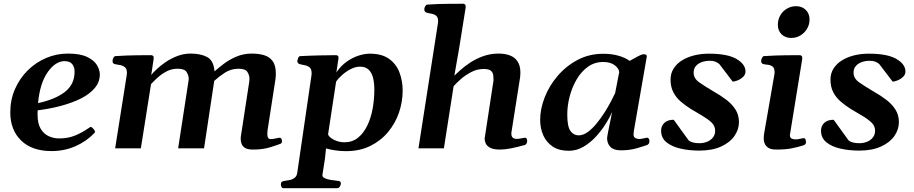

<svg xmlns="http://www.w3.org/2000/svg" viewBox="-20 -775 4773 1003"><path d="M501.5 -386.7Q501.5 -346.7 475.1 -315.2Q448.7 -283.7 403.1 -260.7Q357.4 -237.8 299.1 -222.2Q240.7 -206.5 176.8 -198.7Q176.3 -193.4 176.3 -187.5Q176.3 -181.6 176.3 -175.8Q176.3 -128.9 192.9 -101.8Q209.5 -74.7 235.4 -63.2Q261.2 -51.8 288.6 -51.8Q334 -51.8 370.8 -66.4Q407.7 -81.1 446.8 -108.4Q449.2 -109.9 451.2 -111.3Q453.1 -112.8 455.6 -111.8Q459.5 -110.8 467 -102.8Q474.6 -94.7 475.6 -89.4Q475.6 -88.4 476.1 -87.9Q476.6 -87.4 476.6 -86.4Q476.6 -84.5 475.3 -83Q474.1 -81.5 473.1 -80.1Q430.7 -35.6 373 -10.7Q315.4 14.2 249.5 14.2Q147 14.2 90.3 -41Q33.7 -96.2 33.7 -188Q33.7 -253.4 58.1 -309.3Q82.5 -365.2 124.5 -407Q166.5 -448.7 220.7 -471.9Q274.9 -495.1 335 -495.1Q397.9 -495.1 434.6 -477.8Q471.2 -460.4 486.3 -435.1Q501.5 -409.7 501.5 -386.7ZM317.4 -455.6Q269.5 -455.6 229 -397.9Q188.5 -340.3 178.7 -236.3Q268.1 -255.4 319.1 -294.9Q370.1 -334.5 369.6 -401.9Q369.6 -424.8 357.2 -440.2Q344.7 -455.6 317.4 -455.6Z M1418.9 -360.4 1377.4 -92.3Q1376.5 -81.5 1376.5 -74.2Q1376.5 -61.5 1380.9 -54.9Q1385.3 -48.3 1394.5 -48.3Q1402.3 -48.3 1415.8 -51Q1429.2 -53.7 1437.5 -55.2Q1444.8 -56.6 1449 -51.5Q1453.1 -46.4 1453.1 -38.1Q1453.1 -34.2 1451.7 -30Q1450.2 -25.9 1446.3 -24.4Q1429.7 -17.6 1391.1 -5.6Q1352.5 6.3 1304.2 6.3Q1274.4 6.8 1260.3 -2.2Q1246.1 -11.2 1241.7 -24.7Q1237.3 -38.1 1237.3 -49.3Q1237.3 -57.6 1238.3 -63.5Q1239.3 -69.3 1239.3 -69.3L1282.2 -349.1Q1283.2 -355.5 1283.2 -363.8Q1283.2 -381.3 1272.7 -398.7Q1262.2 -416 1226.6 -416Q1186.5 -416 1154.8 -395.3Q1123 -374.5 1099.1 -352.5L1045.9 0H910.6L964.4 -350.1Q965.8 -356 965.8 -363.8Q965.8 -381.3 954.8 -398.7Q943.8 -416 908.2 -416Q877.4 -416 851.6 -402.8Q825.7 -389.6 805.2 -371.1Q784.7 -352.5 769 -335.9L715.8 0H581.5L641.6 -379.9Q643.1 -388.2 643.1 -394Q643.1 -416.5 631.1 -425Q619.1 -433.6 603.5 -435.8Q587.9 -438 577.1 -440.9Q567.9 -445.3 567.9 -455.6Q567.9 -456.5 568.1 -457.8Q568.4 -459 568.4 -460.4Q568.4 -466.3 572.8 -473.9Q577.1 -481.4 583 -481.9Q645 -485.8 694.8 -486.3Q744.6 -486.8 771 -486.8Q774.9 -486.8 779.5 -482.9Q784.2 -479 782.7 -467.3L770 -383.3Q778.8 -394.5 798.1 -413.1Q817.4 -431.6 845 -450.4Q872.6 -469.2 906 -482.2Q939.5 -495.1 976.1 -495.1Q1028.8 -495.1 1062.5 -476.8Q1096.2 -458.5 1100.6 -402.3Q1120.6 -419.9 1149.2 -441.7Q1177.7 -463.4 1214.8 -479.2Q1252 -495.1 1295.4 -495.1Q1330.1 -495.1 1358.4 -487.1Q1386.7 -479 1403.8 -456.5Q1420.9 -434.1 1420.9 -391.1Q1420.9 -384.3 1420.4 -376.5Q1419.9 -368.7 1418.9 -360.4Z M1460.4 208Q1453.6 208 1450.4 201.4Q1447.3 194.8 1447.3 189.5Q1447.3 178.2 1452.4 174.6Q1457.5 170.9 1466.8 169.9Q1479 168.5 1493.4 165.5Q1507.8 162.6 1519.3 153.8Q1530.8 145 1533.2 125L1606.9 -379.9Q1607.4 -383.3 1607.7 -386.5Q1607.9 -389.6 1607.9 -392.6Q1607.9 -414.6 1597.2 -423.1Q1586.4 -431.6 1572.3 -434.1Q1558.1 -436.5 1547.4 -439.5Q1541 -441.4 1537.1 -445.1Q1533.2 -448.7 1533.2 -457Q1533.7 -461.4 1537.4 -471.4Q1541 -481.4 1548.3 -481.9Q1610.4 -484.9 1660.2 -485.8Q1710 -486.8 1736.3 -486.8Q1740.2 -486.8 1744.4 -483.9Q1748.5 -481 1748.5 -472.2L1737.3 -397Q1761.2 -431.6 1791.3 -452.9Q1821.3 -474.1 1853 -484.4Q1884.8 -494.6 1912.1 -494.6Q1975.6 -494.6 2013.2 -467Q2050.8 -439.5 2067.1 -395.5Q2083.5 -351.6 2083.5 -301.8Q2083.5 -243.7 2064.5 -187.5Q2045.4 -131.3 2007.6 -85.7Q1969.7 -40 1914.6 -12.7Q1859.4 14.6 1787.6 14.6Q1758.3 14.6 1732.2 10.7Q1706.1 6.8 1683.1 0.5L1677.7 52.7L1664.1 140.1Q1663.6 149.9 1676.5 156Q1689.5 162.1 1708.5 165Q1727.5 168 1746.6 169.9Q1760.7 171.4 1760.7 183.1Q1760.7 189.5 1755.9 198.7Q1751 208 1740.7 208ZM1779.3 -31.7Q1820.8 -31.7 1850.3 -55.7Q1879.9 -79.6 1898.9 -119.4Q1918 -159.2 1926.8 -208Q1935.5 -256.8 1935.5 -306.6Q1935.5 -341.8 1928.7 -368.9Q1921.9 -396 1905.5 -411.4Q1889.2 -426.8 1859.9 -426.8Q1837.9 -426.8 1814.2 -415Q1790.5 -403.3 1769.8 -385.5Q1749 -367.7 1735.8 -348.6L1693.8 -72.8Q1698.7 -58.1 1724.1 -44.9Q1749.5 -31.7 1779.3 -31.7Z M2166 0 2267.6 -652.8Q2268.1 -655.8 2268.3 -658.7Q2268.6 -661.6 2268.6 -664.6Q2268.6 -685.5 2257.6 -693.6Q2246.6 -701.7 2231.4 -703.9Q2216.3 -706.1 2205.6 -710Q2201.2 -712.4 2198.5 -716.8Q2195.8 -721.2 2196.8 -729.5Q2197.3 -735.4 2201.7 -742.9Q2206.1 -750.5 2211.9 -751Q2273.9 -754.9 2324.2 -755.1Q2374.5 -755.4 2400.9 -755.4Q2404.8 -755.4 2409.2 -751.5Q2413.6 -747.6 2412.6 -735.8L2378.9 -524.9L2353.5 -379.9Q2364.3 -390.1 2385 -408.9Q2405.8 -427.7 2435.5 -447.5Q2465.3 -467.3 2503.2 -481.2Q2541 -495.1 2585.4 -495.1Q2621.6 -495.1 2648.4 -483.6Q2675.3 -472.2 2688.7 -445.3Q2702.1 -418.5 2697.3 -373L2651.4 -81.5Q2650.4 -63.5 2658 -56.4Q2665.5 -49.3 2679.7 -49.3Q2690.4 -49.3 2703.9 -52.5Q2717.3 -55.7 2721.7 -55.7Q2728 -55.7 2731 -51Q2733.9 -46.4 2733.9 -38.1Q2733.9 -32.7 2731.2 -26.4Q2728.5 -20 2721.7 -17.6Q2680.7 -5.9 2648.2 0.2Q2615.7 6.3 2593.3 6.3Q2557.1 6.3 2539.8 -3.4Q2522.5 -13.2 2517.1 -26.4Q2511.7 -39.6 2511.7 -50.8L2558.1 -355Q2558.1 -370.6 2556.2 -384.3Q2554.2 -397.9 2543.5 -406.2Q2532.7 -414.6 2506.3 -414.6Q2472.2 -414.6 2441.4 -398.4Q2410.6 -382.3 2387 -361.3Q2363.3 -340.3 2349.6 -324.7L2298.8 0Z M2953.1 12.7Q2902.3 13.2 2868.7 -8.5Q2835 -30.3 2818.4 -67.4Q2801.8 -104.5 2801.8 -148.9Q2801.8 -205.6 2825.2 -265.9Q2848.6 -326.2 2892.6 -377.9Q2936.5 -429.7 2997.1 -461.9Q3057.6 -494.1 3131.8 -494.1Q3175.3 -494.1 3210.9 -483.9Q3246.6 -473.6 3269.5 -457Q3293.9 -470.7 3313.2 -481.2Q3332.5 -491.7 3343.3 -491.7Q3349.6 -491.7 3354.2 -489.3Q3358.9 -486.8 3358.9 -480L3291 -89.4Q3289.6 -78.6 3289.6 -71.8Q3289.6 -59.1 3299.1 -54Q3308.6 -48.8 3318.4 -48.8Q3329.1 -48.8 3342.5 -52.2Q3356 -55.7 3359.4 -55.7Q3365.7 -55.7 3369.1 -51Q3372.6 -46.4 3372.6 -38.6Q3372.6 -28.3 3368.4 -23.7Q3364.3 -19 3360.4 -17.6Q3346.2 -12.2 3308.3 -1Q3270.5 10.3 3223.1 10.3Q3186 10.3 3168.7 -7.6Q3151.4 -25.4 3151.4 -54.2Q3151.4 -58.6 3154.8 -76.2Q3158.2 -93.8 3162.8 -116.5Q3167.5 -139.2 3171.6 -159.4Q3175.8 -179.7 3177.7 -189.9Q3166.5 -163.6 3145 -129.2Q3123.5 -94.7 3094.2 -62.5Q3064.9 -30.3 3029.1 -9Q2993.2 12.2 2953.1 12.7ZM3002.9 -67.9Q3025.9 -67.9 3049.6 -84.7Q3073.2 -101.6 3095.7 -128.9Q3118.2 -156.2 3137.5 -186.5Q3156.7 -216.8 3171.1 -244.1Q3185.5 -271.5 3193.4 -288.6L3214.8 -398.4Q3212.9 -418 3190.7 -434.6Q3168.5 -451.2 3130.9 -451.2Q3085.9 -451.2 3051 -426Q3016.1 -400.9 2992.2 -359.9Q2968.3 -318.8 2955.8 -270.8Q2943.4 -222.7 2943.4 -176.8Q2943.4 -113.8 2960 -90.8Q2976.6 -67.9 3002.9 -67.9Z M3632.8 11.7Q3579.6 11.7 3534.2 1.2Q3488.8 -9.3 3461.2 -32Q3433.6 -54.7 3433.6 -92.3Q3433.6 -117.2 3450.7 -133.3Q3467.8 -149.4 3499.5 -149.4L3577.1 -42Q3586.9 -33.7 3601.6 -30.3Q3616.2 -26.9 3634.3 -26.9Q3654.8 -26.9 3673.8 -34.4Q3692.9 -42 3704.6 -57.1Q3716.3 -72.3 3715.8 -92.8Q3715.8 -117.2 3696.8 -135.3Q3677.7 -153.3 3648.9 -170.2Q3620.1 -187 3588.4 -206.1Q3560.1 -224.1 3536.1 -244.6Q3512.2 -265.1 3497.6 -293Q3482.9 -320.8 3482.9 -358.9Q3482.9 -391.6 3498.8 -416.7Q3514.6 -441.9 3542.2 -459.2Q3569.8 -476.6 3606 -485.6Q3642.1 -494.6 3682.6 -494.6Q3779.8 -494.6 3826.9 -467.3Q3874 -439.9 3874.5 -401.9Q3874.5 -385.3 3861.8 -373.3Q3849.1 -361.3 3833.3 -355Q3817.4 -348.6 3807.6 -348.6L3737.3 -440.9Q3727.5 -448.7 3716.1 -453.1Q3704.6 -457.5 3689 -457.5Q3664.1 -457.5 3644.5 -450Q3625 -442.4 3614 -428.5Q3603 -414.6 3603.5 -394.5Q3603.5 -365.2 3633.5 -344.2Q3663.6 -323.2 3707.5 -297.4Q3744.1 -276.9 3774.2 -253.9Q3804.2 -231 3822.3 -202.6Q3840.3 -174.3 3840.3 -136.7Q3840.3 -99.1 3817.1 -65.2Q3793.9 -31.2 3747.6 -9.8Q3701.2 11.7 3632.8 11.7Z M4035.2 6.3Q4006.8 6.3 3992.9 -3.4Q3979 -13.2 3974.4 -25.9Q3969.7 -38.6 3969.7 -47.9Q3969.7 -66.4 3972.2 -80.1L4024.9 -383.3Q4025.9 -387.7 4026.1 -391.1Q4026.4 -394.5 4026.4 -397.9Q4026.4 -419.9 4015.4 -427.7Q4004.4 -435.5 3990.2 -436.8Q3976.1 -438 3965.3 -440.9Q3960.4 -443.4 3958 -447.3Q3955.6 -451.2 3956.5 -460.4Q3957.5 -466.3 3961.4 -473.9Q3965.3 -481.4 3971.2 -481.9Q4033.2 -485.8 4083 -486.3Q4132.8 -486.8 4159.2 -486.8Q4163.1 -486.8 4167.5 -482.9Q4171.9 -479 4170.9 -467.3L4106.4 -69.8Q4106.4 -55.7 4115 -51.3Q4123.5 -46.9 4136.2 -46.9Q4147 -46.9 4159.7 -50Q4172.4 -53.2 4178.7 -53.2Q4185.1 -53.2 4187.7 -46.9Q4190.4 -40.5 4190.4 -32.7Q4190.4 -20.5 4178.7 -16.1Q4145.5 -5.9 4114.5 0.2Q4083.5 6.3 4035.2 6.3ZM4113.3 -576.7Q4082.5 -576.7 4063 -595.7Q4043.5 -614.7 4043.5 -645.5Q4043.5 -673.3 4056.4 -695.3Q4069.3 -717.3 4091.3 -730Q4113.3 -742.7 4138.2 -742.7Q4169.4 -742.7 4189.2 -723.4Q4209 -704.1 4209 -673.3Q4209 -646.5 4195.8 -624.5Q4182.6 -602.5 4160.9 -589.6Q4139.2 -576.7 4113.3 -576.7Z M4468.3 11.7Q4415 11.7 4369.6 1.2Q4324.2 -9.3 4296.6 -32Q4269 -54.7 4269 -92.3Q4269 -117.2 4286.1 -133.3Q4303.2 -149.4 4335 -149.4L4412.6 -42Q4422.4 -33.7 4437 -30.3Q4451.7 -26.9 4469.7 -26.9Q4490.2 -26.9 4509.3 -34.4Q4528.3 -42 4540 -57.1Q4551.8 -72.3 4551.3 -92.8Q4551.3 -117.2 4532.2 -135.3Q4513.2 -153.3 4484.4 -170.2Q4455.6 -187 4423.8 -206.1Q4395.5 -224.1 4371.6 -244.6Q4347.7 -265.1 4333 -293Q4318.4 -320.8 4318.4 -358.9Q4318.4 -391.6 4334.2 -416.7Q4350.1 -441.9 4377.7 -459.2Q4405.3 -476.6 4441.4 -485.6Q4477.5 -494.6 4518.1 -494.6Q4615.2 -494.6 4662.4 -467.3Q4709.5 -439.9 4710 -401.9Q4710 -385.3 4697.3 -373.3Q4684.6 -361.3 4668.7 -355Q4652.8 -348.6 4643.1 -348.6L4572.8 -440.9Q4563 -448.7 4551.5 -453.1Q4540 -457.5 4524.4 -457.5Q4499.5 -457.5 4480 -450Q4460.4 -442.4 4449.5 -428.5Q4438.5 -414.6 4439 -394.5Q4439 -365.2 4469 -344.2Q4499 -323.2 4543 -297.4Q4579.6 -276.9 4609.6 -253.9Q4639.6 -231 4657.7 -202.6Q4675.8 -174.3 4675.8 -136.7Q4675.8 -99.1 4652.6 -65.2Q4629.4 -31.2 4583 -9.8Q4536.6 11.7 4468.3 11.7Z"/></svg>

Font: Gelasio SemiBold
Style: Italic
Weight: 600
Italic angle: -8.5°
Designer: Eben Sorkin
Foundry: Eben Sorkin
Version: Version 1.008